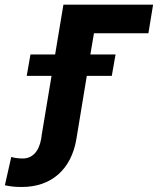

<svg xmlns="http://www.w3.org/2000/svg" viewBox="-157 -565 657 799"><path d="M480.1 -545.5H106.9L72.4 -338.4H-30.2L-45.8 -249.3H57.5L16 0H16.3L14.2 13.5C5 66.1 -23.1 94.5 -61.4 94.5C-81 94.5 -96.6 92.3 -110.1 88.1L-136.7 206C-110.8 211.6 -91.3 213.1 -65.3 213.1C55.4 213.1 139.6 141 160.9 13.5L183.6 -124.3L204.2 -249.3H308.2L323.9 -338.4H219.1L234 -426.5H460.6Z"/></svg>

Font: Margiela Sans
Style: Bold Italic
Weight: 700
Italic angle: -9.39999°
Designer: Stefan Endress, Andreas Faust
Version: Version 1.100;FEAKit 1.0